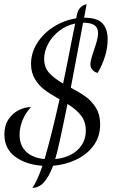

<svg xmlns="http://www.w3.org/2000/svg" viewBox="-20 -740 571 922"><path d="M184 56Q105 51 53 12.5Q1 -26 1 -95Q1 -137 20.5 -166.5Q40 -196 70 -211Q100 -226 129 -226Q102 -197 88 -162Q74 -127 74 -93Q74 -42 105 -12Q136 18 194 24Q226 -84 266 -263Q220 -289 193.5 -309Q167 -329 148 -360Q129 -391 129 -433Q129 -486 158.5 -533Q188 -580 238 -611.5Q288 -643 346 -652Q347 -657 350.5 -673.5Q354 -690 365 -702.5Q376 -715 396 -720Q389 -685 384 -655Q447 -655 472 -628Q497 -601 497 -551Q497 -512 484.5 -470.5Q472 -429 449 -390Q432 -394 423 -405.5Q414 -417 414 -432Q414 -449 431 -498Q433 -503 442 -532.5Q451 -562 451 -582Q451 -606 434 -618.5Q417 -631 379 -631L320 -319Q365 -295 393.5 -274Q422 -253 441.5 -221Q461 -189 461 -143Q461 -85 430 -42Q399 1 347 26Q295 51 235 56Q215 109 191 135.5Q167 162 135 162Q157 134 184 56ZM324 -543 341 -627Q298 -618 264 -591.5Q230 -565 211 -529Q192 -493 192 -458Q192 -417 215.5 -390.5Q239 -364 283 -339Q299 -414 324 -543ZM392 -113Q392 -156 369 -185.5Q346 -215 304 -241Q260 -21 245 24Q313 17 352.5 -20Q392 -57 392 -113Z"/></svg>

Font: Dancing Script
Style: Regular
Weight: 400
Designer: Pablo Impallari
Foundry: Pablo Impallari
Version: Version 2.000